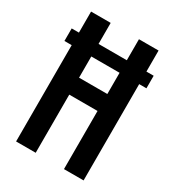

<svg xmlns="http://www.w3.org/2000/svg" viewBox="-178 -838 855 941"><g transform="rotate(30 250.0 -367.5)"><path d="M59 0V-545H18V-616H59V-735H170V-616H330V-735H441V-616H482V-545H441V0H330V-329H170V0ZM170 -425H330V-545H170Z"/></g></svg>

Font: Iosevka Curly
Style: Bold
Weight: 700
Monospace: yes
Designer: Belleve Invis
Foundry: Belleve Invis
Version: Version 22.1.2; ttfautohint (v1.8.4)